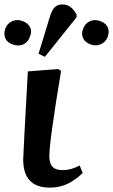

<svg xmlns="http://www.w3.org/2000/svg" viewBox="-78 -834 512 868"><path d="M268.1 -755.9 125 -577.1 96.2 -590.8 147 -756.8Q156.2 -788.1 169.2 -801Q182.1 -814 204.1 -814Q244.1 -814 268.1 -768.1ZM332 -632.8Q306.6 -642.1 297.6 -661.6Q288.6 -681.2 297.9 -704.1Q306.2 -728 328.1 -738Q350.1 -748 375 -738.8Q400.4 -729.5 408.9 -710.9Q417.5 -692.4 409.2 -668Q399.9 -644 378.4 -634.3Q356.9 -624.5 332 -632.8ZM-20 -632.8Q-44.9 -641.1 -53.7 -660.4Q-62.5 -679.7 -54.2 -704.1Q-44.9 -728.5 -22.9 -738.3Q-1 -748 23.9 -738.8Q49.3 -729.5 58.3 -710.2Q67.4 -690.9 57.1 -668Q48.8 -643.1 27.3 -633.3Q5.9 -623.5 -20 -632.8ZM147 14.2Q26.9 14.2 26.9 -112.8Q26.9 -134.3 47.9 -511.2L185.1 -522L198.2 -513.2Q145 -195.8 145 -127Q145 -96.7 158.7 -80.8Q172.4 -64.9 206.1 -64.9Q243.7 -64.9 282.2 -85.9L295.9 -51.8Q261.2 -18.6 225.8 -2.2Q190.4 14.2 147 14.2Z"/></svg>

Font: Literata SemiBold
Style: Italic
Weight: 650
Italic angle: -2.39999°
Designer: Latin by Veronika Burian and Jose Scaglione. Greek by Irene Vlachou. Cyrillic by Vera Evstafieva
Foundry: TypeTogether
Version: Version 3.021